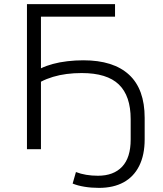

<svg xmlns="http://www.w3.org/2000/svg" viewBox="-20 -725 790 933"><path d="M461 188Q424 188 390.5 182.5Q357 177 333 167L349 111Q372 120 399 124.5Q426 129 456 129Q532 129 573.5 85Q615 41 615 -47V-146Q615 -259 557.5 -314.5Q500 -370 377 -370Q339 -370 304 -365.5Q269 -361 237.5 -351.5Q206 -342 179 -328V0H111V-705H539V-644H179V-393Q203 -405 236 -414Q269 -423 307.5 -427.5Q346 -432 385 -432Q531 -432 607 -362Q683 -292 683 -152V-48Q683 28 656.5 81Q630 134 580.5 161Q531 188 461 188Z"/></svg>

Font: Nunito Sans 10pt SemiExpanded Light
Style: Regular
Weight: 300
Width: 6
Designer: Vernon Adams
Foundry: Vernon Adams
Version: Version 3.101;gftools[0.9.27]